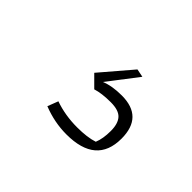

<svg xmlns="http://www.w3.org/2000/svg" viewBox="-59 -116 443 443"><g transform="rotate(45 162.0 105.0)"><path d="M100 201 110 175Q144 187 183 187Q216 187 237 180Q244 163 244 138Q244 114 233.5 102.5Q223 91 197 91Q168 91 149 97L122 70L187 -6L207 -2L151 71Q172 62 204 62Q274 62 274 133Q274 216 177 216Q138 216 100 201Z"/></g></svg>

Font: Athiti ExtraLight
Style: Regular
Weight: 275
Designer: CadsonDemak Team
Foundry: CadsonDemak
Version: Version 1.033